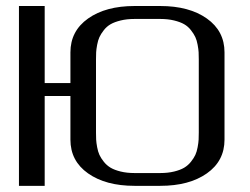

<svg xmlns="http://www.w3.org/2000/svg" viewBox="-20 -603 811 623"><path d="M125 0H41.5V-583.5H125V-333.5H208.5V-433.1Q208.5 -502.4 265.9 -543Q323.2 -583.5 416.5 -583.5H500Q593.8 -583.5 651.1 -543Q708.5 -502.4 708.5 -433.1V-149.9Q708.5 -80.6 651.1 -40.3Q593.8 0 500 0H416.5Q323.2 0 265.9 -40.3Q208.5 -80.6 208.5 -149.9V-291.5H125ZM500 -41.5Q524.9 -41.5 544.9 -46.4Q564.9 -51.3 577.6 -58.8Q590.3 -66.4 599.6 -78.1Q608.9 -89.8 613.8 -100.3Q618.7 -110.8 621.3 -125.5Q624 -140.1 624.5 -149.9Q625 -159.7 625 -172.9V-410.6Q625 -423.8 624.5 -433.3Q624 -442.9 621.3 -457.5Q618.7 -472.2 613.8 -482.7Q608.9 -493.2 599.6 -505.1Q590.3 -517.1 577.6 -524.4Q564.9 -531.7 544.9 -536.6Q524.9 -541.5 500 -541.5H416.5Q391.6 -541.5 371.6 -536.6Q351.6 -531.7 338.9 -524.4Q326.2 -517.1 316.9 -505.1Q307.6 -493.2 302.7 -482.7Q297.9 -472.2 295.2 -457.5Q292.5 -442.9 292 -433.3Q291.5 -423.8 291.5 -410.6V-172.9Q291.5 -159.7 292 -149.9Q292.5 -140.1 295.2 -125.5Q297.9 -110.8 302.7 -100.3Q307.6 -89.8 316.9 -78.1Q326.2 -66.4 338.9 -58.8Q351.6 -51.3 371.6 -46.4Q391.6 -41.5 416.5 -41.5Z"/></svg>

Font: Gputeks
Style: Regular
Weight: 500
Version: Version 0.9